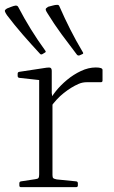

<svg xmlns="http://www.w3.org/2000/svg" viewBox="-27 -774 470 794"><path d="M148 -550Q142 -547 138 -552Q101 -592 67 -631Q33 -670 2 -711Q-4 -720 -6 -725Q-8 -730 -6 -732.5Q-4 -735 2 -739Q10 -742 20 -746Q30 -750 38 -751Q46 -751 49 -744Q73 -698 100.5 -653.5Q128 -609 160 -565Q165 -559 158 -556ZM302 -545Q295 -543 291 -548Q258 -591 227.5 -632.5Q197 -674 170 -718Q164 -727 162.5 -732Q161 -737 163.5 -739.5Q166 -742 172 -746Q181 -748 191 -751Q201 -754 210 -754Q217 -754 219 -747Q240 -699 263.5 -652.5Q287 -606 315 -559Q320 -552 313 -550ZM135 0V-323H190V0ZM397 -441Q397 -434 390 -434H332Q324 -434 315.5 -432.5Q307 -431 298 -427Q268 -414 237 -389.5Q206 -365 181 -329L176 -351Q184 -372 203.5 -396.5Q223 -421 250 -443.5Q277 -466 308 -480.5Q339 -495 369 -495Q397 -495 397 -485ZM60 0Q53 0 53 -7V-16Q53 -23 60 -24L119 -33Q129 -34 132 -38Q135 -42 135 -53V-180H190V-50Q190 -40 193.5 -37Q197 -34 208 -32L288 -24Q295 -23 295 -16V-7Q295 0 287 0ZM135 -323V-468L153 -441L53 -452Q46 -453 46 -460V-469Q46 -476 53 -477L165 -494Q178 -496 182.5 -493Q187 -490 187 -480V-389L190 -371V-323Z"/></svg>

Font: Hahmlet ExtraLight
Style: Regular
Weight: 250
Designer: Minjoo Ham & Mark Frömberg
Foundry: hypertype
Version: Version 1.002